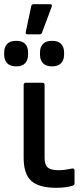

<svg xmlns="http://www.w3.org/2000/svg" viewBox="-43 -885 395 917"><path d="M226 12Q144 12 107 -20.5Q70 -53 70 -131V-479Q70 -490 81 -490H159Q170 -490 170 -479V-131Q170 -98 185 -85Q200 -72 237 -72Q255 -72 270 -74.5Q285 -77 301 -80Q313 -82 313 -70V-9Q313 -1 304 2Q289 7 267.5 9.5Q246 12 226 12ZM89 -721Q78 -721 80 -732L106 -855Q108 -865 117 -865H196Q208 -865 204 -853L158 -730Q155 -721 146 -721ZM34 -568Q5 -568 -9 -583.5Q-23 -599 -23 -623V-635Q-23 -660 -9 -675Q5 -690 34 -690Q64 -690 77.5 -675Q91 -660 91 -635V-623Q91 -599 77.5 -583.5Q64 -568 34 -568ZM206 -568Q176 -568 162 -583.5Q148 -599 148 -623V-635Q148 -660 162 -675Q176 -690 206 -690Q235 -690 249 -675Q263 -660 263 -635V-623Q263 -599 249 -583.5Q235 -568 206 -568Z"/></svg>

Font: Sofia Sans SemiBold
Style: Regular
Weight: 600
Designer: Botio Nikoltchev, Ani Petrova
Foundry: lettersoup
Version: Version 4.101; ttfautohint (v1.8.4.7-5d5b)